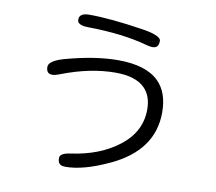

<svg xmlns="http://www.w3.org/2000/svg" viewBox="-88 -869 1177 1046"><g transform="rotate(10 500.0 -345.5)"><path d="M323.2 -764.6Q290 -764.6 277.3 -751.5Q268.6 -743.2 268.6 -727.5Q268.6 -716.8 275.4 -710Q288.6 -696.8 327.1 -696.3Q521.5 -694.3 659.2 -655.8Q678.7 -650.4 691.4 -650.4Q708.5 -650.4 716.8 -658.7Q726.6 -668.5 726.6 -690.4Q726.6 -707.5 691.4 -720.2Q666 -730 623 -736.3Q440.9 -764.6 323.2 -764.6ZM521.5 -547.9Q392.6 -547.9 226.6 -501.5Q176.8 -486.8 158.2 -468.3Q147.5 -457.5 147.5 -445.3Q147.5 -424.8 156.7 -415.5Q165 -407.2 182.6 -407.2Q196.3 -407.2 222.2 -417.5Q379.4 -478.5 519.5 -478.5Q630.9 -478.5 681.6 -427.7Q723.6 -385.7 723.6 -310.5Q723.6 -188 618.7 -106Q513.7 -23.9 353.5 -2Q316.4 2.9 303.2 16.1Q295.9 23.4 295.9 34.2Q295.9 59.1 311 68.4Q321.3 74.2 337.9 74.2Q438 74.2 578.1 8.3Q806.6 -98.1 806.6 -308.6Q806.6 -418.5 747.6 -477.5Q677.2 -547.9 521.5 -547.9Z"/></g></svg>

Font: YuPearl-Light
Style: Light
Weight: 300
Designer: Max Yao
Foundry: Max-Everyday
Version: Version 1.011; ttfautohint (v1.8.3)